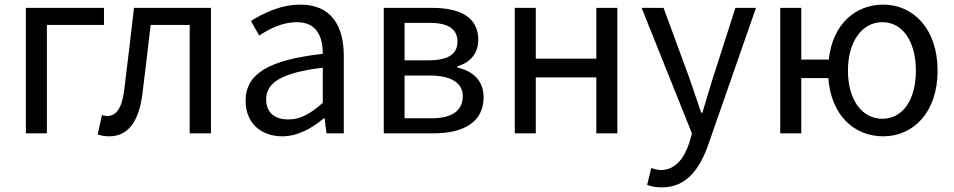

<svg xmlns="http://www.w3.org/2000/svg" viewBox="-20 -577 4130 831"><path d="M92 0H183V-469H430V-543H92Z M453 13C532 13 580 -47 596 -168C609 -268 620 -369 632 -469H801V0H893V-543H560C546 -425 533 -308 518 -191C509 -110 483 -75 445 -75C435 -75 428 -77 421 -79L403 5C419 10 433 13 453 13Z M1202 13C1269 13 1330 -22 1382 -65H1385L1393 0H1468V-334C1468 -468 1412 -557 1280 -557C1193 -557 1116 -518 1066 -486L1102 -423C1145 -452 1202 -481 1265 -481C1354 -481 1377 -414 1377 -344C1146 -318 1043 -259 1043 -141C1043 -43 1111 13 1202 13ZM1228 -60C1174 -60 1132 -85 1132 -147C1132 -217 1194 -262 1377 -284V-132C1324 -85 1281 -60 1228 -60Z M1641 0H1858C1984 0 2073 -47 2073 -156C2073 -234 2020 -271 1959 -285V-290C2015 -306 2050 -345 2050 -405C2050 -504 1969 -543 1850 -543H1641ZM1731 -316V-478H1841C1924 -478 1960 -448 1960 -397C1960 -346 1925 -316 1834 -316ZM1731 -65V-250H1842C1935 -250 1983 -216 1983 -161C1983 -100 1939 -65 1848 -65Z M2208 0H2299V-242H2561V0H2652V-543H2561V-323H2299V-543H2208Z M2845 234C2953 234 3010 152 3047 45L3252 -543H3163L3066 -241C3051 -193 3035 -138 3020 -89H3015C2998 -138 2979 -194 2963 -241L2852 -543H2757L2975 1L2963 42C2941 109 2902 159 2840 159C2826 159 2810 154 2799 150L2781 223C2798 230 2819 234 2845 234Z M3799 -63C3710 -63 3650 -146 3650 -271C3650 -396 3710 -481 3799 -481C3888 -481 3944 -396 3944 -271C3944 -146 3888 -63 3799 -63ZM3803 13C3933 13 4038 -91 4038 -271C4038 -452 3933 -557 3803 -557C3680 -557 3583 -470 3567 -319H3448V-543H3357V0H3448V-239H3565C3577 -80 3675 13 3803 13Z"/></svg>

Font: Source Han Sans TC
Style: Regular
Weight: 400
Designer: Ryoko NISHIZUKA 西塚涼子 (kana, bopomofo & ideographs); Paul D. Hunt (Latin, Greek & Cyrillic); Sandoll Communications 산돌커뮤니
Foundry: Adobe
Version: Version 2.002;hotconv 1.0.116;makeotfexe 2.5.65601